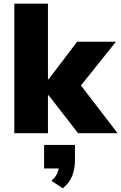

<svg xmlns="http://www.w3.org/2000/svg" viewBox="-20 -725 660 1045"><path d="M58 0V-705H241V-294H245L400 -498H611L396 -229L399 -288L620 0H405L245 -206H241V0ZM322 300 260 259Q283 239 292.5 216Q302 193 302 171L337 192H220V64H388V146Q388 193 373.5 231Q359 269 322 300Z"/></svg>

Font: Nunito Sans 10pt Black
Style: Regular
Weight: 900
Designer: Vernon Adams
Foundry: Vernon Adams
Version: Version 3.101;gftools[0.9.27]